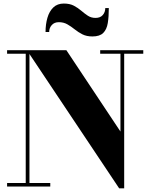

<svg xmlns="http://www.w3.org/2000/svg" viewBox="-20 -1026 826 1056"><path d="M142 -750V-19.5H256.5V0H19V-19.5H121.5V-730.5H19V-750ZM768 -750V-730.5H663V10H635.5L128 -750H345L642.5 -302.5V-730.5H531V-750ZM488 -825.5Q456.5 -825.5 433.2 -837.2Q410 -849 390.5 -864.8Q371 -880.5 350.5 -892.2Q330 -904 303.5 -904Q279 -904 264.8 -888.2Q250.5 -872.5 250.5 -850H230.5Q230.5 -892.5 240.8 -928Q251 -963.5 273.2 -985Q295.5 -1006.5 331 -1006.5Q364 -1006.5 386.5 -994.5Q409 -982.5 427 -967Q445 -951.5 463.2 -939.5Q481.5 -927.5 505.5 -927.5Q531.5 -927.5 545.2 -943.2Q559 -959 559 -981.5H578.5Q578.5 -934.5 572.8 -899.2Q567 -864 547.8 -844.8Q528.5 -825.5 488 -825.5Z"/></svg>

Font: Bodoni Moda ExtraBold
Style: Regular
Weight: 800
Version: Version 2.005